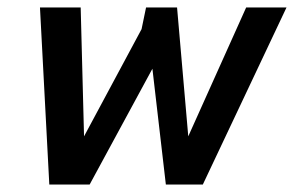

<svg xmlns="http://www.w3.org/2000/svg" viewBox="-20 -494 787 514"><path d="M112 0 87 -474H196L205 -129L359 -416L371 -474H454L484 -129L639 -474H747L523 0H424L388 -310L220 0Z"/></svg>

Font: Kanit
Style: Italic
Weight: 400
Italic angle: -12°
Designer: Katatrad Team
Foundry: CadsonDemak
Version: Version 2.000; ttfautohint (v1.8.3)